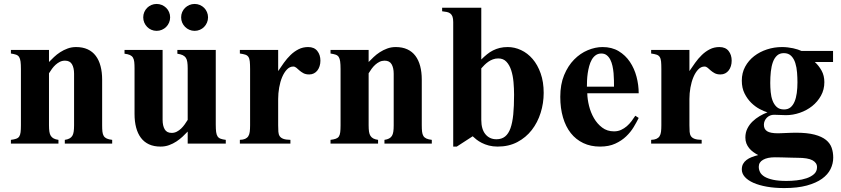

<svg xmlns="http://www.w3.org/2000/svg" viewBox="-20 -727 4260 972"><path d="M308.1 0V-19Q322.3 -21 331.5 -25.9Q340.8 -30.8 345.9 -39.1Q351.1 -47.4 353 -60.5Q355 -73.7 355 -92.8V-354Q355 -383.3 344.5 -401.6Q334 -419.9 309.1 -419.9Q294.9 -419.9 283.2 -414.1Q271.5 -408.2 261.5 -399.2Q251.5 -390.1 243.2 -378.7Q234.9 -367.2 228 -356V-92.8Q228 -73.7 230 -60.5Q231.9 -47.4 237.3 -39.1Q242.7 -30.8 252 -25.9Q261.2 -21 275.9 -19V0H35.2V-19Q51.8 -21 62 -24.7Q72.3 -28.3 77.4 -36.1Q82.5 -43.9 84.2 -57.6Q85.9 -71.3 85.9 -92.8V-377Q85.9 -400.9 84 -415.5Q82 -430.2 76.7 -438.5Q71.3 -446.8 61.3 -450.2Q51.3 -453.6 35.2 -456.1V-474.1H228V-413.1Q239.3 -424.8 253.4 -438.2Q267.6 -451.7 284.9 -462.9Q302.2 -474.1 322.3 -481.4Q342.3 -488.8 365.2 -488.8Q398.9 -488.8 423.8 -477.3Q448.7 -465.8 464.8 -444.3Q481 -422.9 489 -392.3Q497.1 -361.8 497.1 -324.2V-92.8Q497.1 -73.7 498.5 -60.5Q500 -47.4 505.1 -38.8Q510.3 -30.3 520.5 -25.6Q530.8 -21 547.9 -19V0Z M1033.2 -639.2Q1033.2 -625 1027.8 -612.5Q1022.5 -600.1 1013.4 -590.8Q1004.4 -581.5 991.9 -576.2Q979.5 -570.8 965.3 -570.8Q951.2 -570.8 938.7 -576.2Q926.3 -581.5 917 -590.8Q907.7 -600.1 902.3 -612.5Q897 -625 897 -639.2Q897 -653.3 902.3 -665.8Q907.7 -678.2 917 -687.3Q926.3 -696.3 938.7 -701.7Q951.2 -707 965.3 -707Q979.5 -707 991.9 -701.7Q1004.4 -696.3 1013.4 -687.3Q1022.5 -678.2 1027.8 -665.8Q1033.2 -653.3 1033.2 -639.2ZM841.3 -639.2Q841.3 -625 835.9 -612.5Q830.6 -600.1 821.3 -590.8Q812 -581.5 799.6 -576.2Q787.1 -570.8 772.9 -570.8Q758.8 -570.8 746.3 -576.2Q733.9 -581.5 724.9 -590.8Q715.8 -600.1 710.4 -612.5Q705.1 -625 705.1 -639.2Q705.1 -653.3 710.4 -665.8Q715.8 -678.2 724.9 -687.3Q733.9 -696.3 746.3 -701.7Q758.8 -707 772.9 -707Q787.1 -707 799.6 -701.7Q812 -696.3 821.3 -687.3Q830.6 -678.2 835.9 -665.8Q841.3 -653.3 841.3 -639.2ZM930.2 0V-61Q918.9 -48.8 904.5 -35.4Q890.1 -22 873 -10.7Q856 0.5 835.9 7.8Q815.9 15.1 793 15.1Q759.3 15.1 734.4 3.7Q709.5 -7.8 693.4 -29.3Q677.2 -50.8 669.2 -81.3Q661.1 -111.8 661.1 -149.9V-380.9Q661.1 -399.9 659.7 -413.3Q658.2 -426.8 653.1 -435.3Q647.9 -443.8 637.7 -448.5Q627.4 -453.1 610.4 -455.1V-474.1H803.2V-120.1Q803.2 -90.8 813.7 -72.5Q824.2 -54.2 849.1 -54.2Q862.8 -54.2 874.8 -60.3Q886.7 -66.4 896.7 -75.9Q906.7 -85.4 915 -97.2Q923.3 -108.9 930.2 -120.1V-380.9Q930.2 -399.9 928.2 -413.1Q926.3 -426.3 920.7 -434.6Q915 -442.9 904.8 -447.8Q894.5 -452.6 877.9 -455.1V-474.1H1072.3V-97.2Q1072.3 -73.2 1074.2 -58.8Q1076.2 -44.4 1081.5 -36.4Q1086.9 -28.3 1096.9 -24.7Q1106.9 -21 1123 -19V0Z M1388.2 -474.1V-367.2Q1401.9 -387.7 1417.2 -409.2Q1432.6 -430.7 1450.9 -448.5Q1469.2 -466.3 1491.2 -477.5Q1513.2 -488.8 1540 -488.8Q1570.8 -488.8 1586.4 -469Q1602.1 -449.2 1602.1 -419.9Q1602.1 -405.3 1598.1 -392.6Q1594.2 -379.9 1586.9 -370.4Q1579.6 -360.8 1569.1 -355.5Q1558.6 -350.1 1545.4 -350.1Q1527.8 -350.1 1516.1 -356.4Q1504.4 -362.8 1496.1 -370.1Q1487.8 -377.4 1480.5 -383.8Q1473.1 -390.1 1464.4 -390.1Q1446.8 -390.1 1432.6 -375.2Q1418.5 -360.4 1408.4 -336.7Q1398.4 -313 1393.3 -283.7Q1388.2 -254.4 1388.2 -226.1V-92.8Q1388.2 -73.7 1389.2 -60.1Q1390.1 -46.4 1396 -37.6Q1401.9 -28.8 1414.3 -24.2Q1426.8 -19.5 1450.2 -19V0H1194.3V-19Q1210.9 -19.5 1221.2 -24.2Q1231.4 -28.8 1237.1 -37.6Q1242.7 -46.4 1244.4 -60.1Q1246.1 -73.7 1246.1 -92.8V-377Q1246.1 -400.9 1244.6 -415.5Q1243.2 -430.2 1237.8 -438.5Q1232.4 -446.8 1222.2 -450.2Q1211.9 -453.6 1194.3 -456.1V-474.1Z M1926.3 0V-19Q1940.4 -21 1949.7 -25.9Q1959 -30.8 1964.1 -39.1Q1969.2 -47.4 1971.2 -60.5Q1973.1 -73.7 1973.1 -92.8V-354Q1973.1 -383.3 1962.6 -401.6Q1952.1 -419.9 1927.2 -419.9Q1913.1 -419.9 1901.4 -414.1Q1889.6 -408.2 1879.6 -399.2Q1869.6 -390.1 1861.3 -378.7Q1853 -367.2 1846.2 -356V-92.8Q1846.2 -73.7 1848.1 -60.5Q1850.1 -47.4 1855.5 -39.1Q1860.8 -30.8 1870.1 -25.9Q1879.4 -21 1894 -19V0H1653.3V-19Q1669.9 -21 1680.2 -24.7Q1690.4 -28.3 1695.6 -36.1Q1700.7 -43.9 1702.4 -57.6Q1704.1 -71.3 1704.1 -92.8V-377Q1704.1 -400.9 1702.1 -415.5Q1700.2 -430.2 1694.8 -438.5Q1689.5 -446.8 1679.4 -450.2Q1669.4 -453.6 1653.3 -456.1V-474.1H1846.2V-413.1Q1857.4 -424.8 1871.6 -438.2Q1885.7 -451.7 1903.1 -462.9Q1920.4 -474.1 1940.4 -481.4Q1960.4 -488.8 1983.4 -488.8Q2017.1 -488.8 2042 -477.3Q2066.9 -465.8 2083 -444.3Q2099.1 -422.9 2107.2 -392.3Q2115.2 -361.8 2115.2 -324.2V-92.8Q2115.2 -73.7 2116.7 -60.5Q2118.2 -47.4 2123.3 -38.8Q2128.4 -30.3 2138.7 -25.6Q2148.9 -21 2166 -19V0Z M2416.5 -688V-425.8Q2431.2 -440.4 2445.6 -452.1Q2460 -463.9 2476.1 -471.9Q2492.2 -480 2510.3 -484.4Q2528.3 -488.8 2550.3 -488.8Q2585 -488.8 2617.9 -473.4Q2650.9 -458 2676.3 -428.5Q2701.7 -398.9 2717 -355.7Q2732.4 -312.5 2732.4 -256.8Q2732.4 -204.6 2717 -155.8Q2701.7 -106.9 2672.1 -68.8Q2642.6 -30.8 2599.1 -7.8Q2555.7 15.1 2499.5 15.1Q2475.1 15.1 2454.8 9.8Q2434.6 4.4 2418.9 -3.7Q2403.3 -11.7 2391.8 -20.8Q2380.4 -29.8 2373 -37.1L2292.5 15.1H2274.4V-615.2Q2274.4 -632.3 2270.8 -642.6Q2267.1 -652.8 2260 -658.4Q2252.9 -664.1 2242.4 -666.3Q2231.9 -668.5 2218.3 -669.9V-688ZM2416.5 -120.1Q2416.5 -72.8 2437.5 -47.4Q2458.5 -22 2493.2 -22Q2519.5 -22 2536.9 -35.9Q2554.2 -49.8 2564.2 -77.6Q2574.2 -105.5 2578.4 -147.7Q2582.5 -189.9 2582.5 -247.1Q2582.5 -278.8 2579.6 -311.5Q2576.7 -344.2 2568.1 -370.8Q2559.6 -397.5 2543.9 -414.3Q2528.3 -431.2 2502.4 -431.2Q2487.8 -431.2 2475.3 -426.5Q2462.9 -421.9 2452.4 -414.6Q2441.9 -407.2 2432.9 -398.4Q2423.8 -389.6 2416.5 -380.9Z M3213.4 -129.9Q3203.1 -108.9 3188 -83.7Q3172.9 -58.6 3149.9 -36.6Q3127 -14.6 3094.7 0.2Q3062.5 15.1 3017.6 15.1Q2970.2 15.1 2932.9 -2.7Q2895.5 -20.5 2869.6 -53.2Q2843.8 -85.9 2830.1 -132.6Q2816.4 -179.2 2816.4 -236.8Q2816.4 -299.8 2835.9 -346.9Q2855.5 -394 2886.5 -425.5Q2917.5 -457 2955.6 -472.9Q2993.7 -488.8 3030.3 -488.8Q3077.6 -488.8 3112.1 -468Q3146.5 -447.3 3168.9 -413.8Q3191.4 -380.4 3202.4 -338.6Q3213.4 -296.9 3213.4 -254.9H2953.1Q2953.6 -225.1 2961.9 -191.4Q2970.2 -157.7 2986.8 -128.9Q3003.4 -100.1 3028.6 -81.1Q3053.7 -62 3088.4 -62Q3107.9 -62 3124 -69.3Q3140.1 -76.7 3153.3 -88.1Q3166.5 -99.6 3177 -113.5Q3187.5 -127.4 3196.3 -141.1ZM3088.4 -288.1Q3088.4 -302.2 3088.1 -320.1Q3087.9 -337.9 3086.2 -356.7Q3084.5 -375.5 3080.6 -393.3Q3076.7 -411.1 3069.6 -425Q3062.5 -439 3051.5 -447.5Q3040.5 -456.1 3024.4 -456.1Q3007.8 -456.1 2995.8 -447.5Q2983.9 -439 2975.8 -424.8Q2967.8 -410.6 2962.9 -392.6Q2958 -374.5 2955.3 -356Q2952.6 -337.4 2951.9 -319.6Q2951.2 -301.8 2951.2 -288.1Z M3470.2 -474.1V-367.2Q3483.9 -387.7 3499.3 -409.2Q3514.6 -430.7 3533 -448.5Q3551.3 -466.3 3573.2 -477.5Q3595.2 -488.8 3622.1 -488.8Q3652.8 -488.8 3668.5 -469Q3684.1 -449.2 3684.1 -419.9Q3684.1 -405.3 3680.2 -392.6Q3676.3 -379.9 3668.9 -370.4Q3661.6 -360.8 3651.1 -355.5Q3640.6 -350.1 3627.4 -350.1Q3609.9 -350.1 3598.1 -356.4Q3586.4 -362.8 3578.1 -370.1Q3569.8 -377.4 3562.5 -383.8Q3555.2 -390.1 3546.4 -390.1Q3528.8 -390.1 3514.6 -375.2Q3500.5 -360.4 3490.5 -336.7Q3480.5 -313 3475.3 -283.7Q3470.2 -254.4 3470.2 -226.1V-92.8Q3470.2 -73.7 3471.2 -60.1Q3472.2 -46.4 3478 -37.6Q3483.9 -28.8 3496.3 -24.2Q3508.8 -19.5 3532.2 -19V0H3276.4V-19Q3293 -19.5 3303.2 -24.2Q3313.5 -28.8 3319.1 -37.6Q3324.7 -46.4 3326.4 -60.1Q3328.1 -73.7 3328.1 -92.8V-377Q3328.1 -400.9 3326.7 -415.5Q3325.2 -430.2 3319.8 -438.5Q3314.5 -446.8 3304.2 -450.2Q3293.9 -453.6 3276.4 -456.1V-474.1Z M4197.3 -413.1H4105Q4125 -395 4139.2 -369.6Q4153.3 -344.2 4153.3 -311Q4153.3 -273.4 4136.2 -242.7Q4119.1 -211.9 4091.6 -189.9Q4064 -168 4029.1 -156Q3994.1 -144 3959 -144Q3945.8 -144 3929.4 -145Q3913.1 -146 3898.4 -146Q3887.7 -146 3878.4 -142.1Q3869.1 -138.2 3862.1 -131.1Q3855 -124 3851.1 -114.7Q3847.2 -105.5 3847.2 -95.2Q3847.2 -73.2 3863.5 -62.7Q3879.9 -52.2 3918 -52.2Q3923.8 -52.2 3935.1 -52.7Q3946.3 -53.2 3959.5 -53.7Q3972.7 -54.2 3985.6 -54.7Q3998.5 -55.2 4008.3 -55.2Q4066.9 -55.2 4103.8 -45.4Q4140.6 -35.6 4161.6 -18.6Q4182.6 -1.5 4190.4 21.5Q4198.2 44.4 4198.2 70.8Q4198.2 101.1 4184.6 128.9Q4170.9 156.7 4141.4 178Q4111.8 199.2 4064.7 212.2Q4017.6 225.1 3950.2 225.1Q3901.4 225.1 3861.8 218Q3822.3 210.9 3794.2 198.5Q3766.1 186 3750.7 168.7Q3735.4 151.4 3735.4 130.9Q3735.4 114.7 3741.7 103Q3748 91.3 3759.3 82.8Q3770.5 74.2 3785.6 68.4Q3800.8 62.5 3818.4 58.1Q3805.2 51.3 3793.5 42.7Q3781.7 34.2 3772.7 23.2Q3763.7 12.2 3758.5 -1.2Q3753.4 -14.6 3753.4 -30.8Q3753.4 -55.7 3763.4 -75.9Q3773.4 -96.2 3789.6 -111.8Q3805.7 -127.4 3825.7 -139.2Q3845.7 -150.9 3865.2 -158.2Q3848.1 -163.1 3825.7 -175Q3803.2 -187 3783.2 -206.5Q3763.2 -226.1 3749.3 -253.9Q3735.4 -281.7 3735.4 -318.8Q3735.4 -357.9 3752.4 -389.4Q3769.5 -420.9 3797.9 -442.9Q3826.2 -464.8 3862.8 -476.8Q3899.4 -488.8 3939 -488.8Q3953.6 -488.8 3968 -487.1Q3982.4 -485.4 3995.1 -482.7Q4007.8 -480 4018.8 -476.3Q4029.8 -472.7 4037.1 -469.2H4197.3ZM4017.1 -310.1Q4017.1 -333.5 4015.1 -359.6Q4013.2 -385.7 4006.3 -407.7Q3999.5 -429.7 3985.6 -443.8Q3971.7 -458 3948.2 -458Q3927.2 -458 3913.8 -445.8Q3900.4 -433.6 3892.8 -412.6Q3885.3 -391.6 3882.3 -364.3Q3879.4 -336.9 3879.4 -307.1Q3879.4 -285.2 3881.6 -261.2Q3883.8 -237.3 3891.1 -217.8Q3898.4 -198.2 3912.1 -185.5Q3925.8 -172.9 3949.2 -172.9Q3968.8 -172.9 3981.7 -183.3Q3994.6 -193.8 4002.4 -212.4Q4010.3 -231 4013.7 -256.1Q4017.1 -281.2 4017.1 -310.1ZM4116.2 119.1Q4116.2 97.2 4093.3 84.5Q4070.3 71.8 4017.1 71.8Q4003.4 71.8 3991 71.3Q3978.5 70.8 3965.1 70.6Q3951.7 70.3 3936.5 69.8Q3921.4 69.3 3902.8 69.3Q3865.2 69.3 3843.3 81.8Q3821.3 94.2 3821.3 117.2Q3821.3 131.8 3827.9 144.8Q3834.5 157.7 3850.6 167.5Q3866.7 177.2 3893.8 183.1Q3920.9 189 3961.4 189Q3986.3 189 4013.4 186Q4040.5 183.1 4063.5 175.3Q4086.4 167.5 4101.3 154.1Q4116.2 140.6 4116.2 119.1Z"/></svg>

Font: Tai Heritage Pro
Style: Bold
Weight: 700
Designer: Faah Baccam, Walt Agee, Victor Gaultney, Annie Olsen, Eric Hays
Foundry: SIL International
Version: Version 2.600